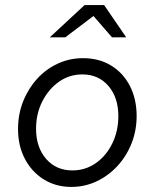

<svg xmlns="http://www.w3.org/2000/svg" viewBox="-20 -726 610 756"><path d="M261 10Q200 10 152.5 -19.5Q105 -49 78 -100.5Q51 -152 51 -218Q51 -276 71 -326.5Q91 -377 126 -415.5Q161 -454 207.5 -475.5Q254 -497 307 -497Q370 -497 417.5 -468Q465 -439 491.5 -387.5Q518 -336 518 -269Q518 -212 498 -161.5Q478 -111 442.5 -72.5Q407 -34 360.5 -12Q314 10 261 10ZM265 -55Q316 -55 357 -83.5Q398 -112 422 -161Q446 -210 446 -269Q446 -342 407 -387.5Q368 -433 304 -433Q253 -433 212 -404Q171 -375 146.5 -326.5Q122 -278 122 -219Q122 -146 161.5 -100.5Q201 -55 265 -55ZM176 -579 313 -706H390L477 -579H421L348 -663L237 -579Z"/></svg>

Font: Red Hat Text VF
Style: Italic
Weight: 400
Italic angle: -12°
Designer: Pentagram, MCKL
Foundry: Pentagram, MCKL
Version: Version 1.023